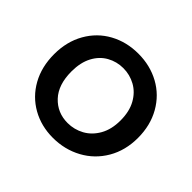

<svg xmlns="http://www.w3.org/2000/svg" viewBox="-136 -731 910 910"><g transform="rotate(45 319.0 -275.5)"><path d="M314 9Q236 9 173 -26.5Q110 -62 74 -126.5Q38 -191 38 -276Q38 -360 75 -425Q112 -490 176 -525Q240 -560 319 -560Q398 -560 462 -525Q526 -490 563 -425Q600 -360 600 -276Q600 -192 562 -127Q524 -62 458.5 -26.5Q393 9 314 9ZM314 -90Q358 -90 396.5 -111Q435 -132 459 -174Q483 -216 483 -276Q483 -336 460 -377.5Q437 -419 399 -440Q361 -461 317 -461Q273 -461 235.5 -440Q198 -419 176 -377.5Q154 -336 154 -276Q154 -187 199.5 -138.5Q245 -90 314 -90Z"/></g></svg>

Font: Fz Poppins Med
Style: Regular
Weight: 500
Designer: Ninad Kale (Devanagari), Jonny Pinhorn (Latin)
Foundry: Indian Type Foundry
Version: Vit hóa bi Vntype.Com & FontZin.Com